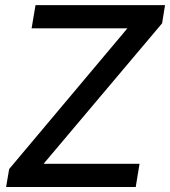

<svg xmlns="http://www.w3.org/2000/svg" viewBox="-20 -748 680 768"><path d="M4.4 0 16.6 -71.8 489.7 -634.8H106.4L122.1 -727.5H640.1L628.4 -654.8L154.3 -92.8H538.1L522.9 0Z"/></svg>

Font: Inter Display Medium
Style: Italic
Weight: 500
Italic angle: -9.39999°
Designer: Rasmus Andersson
Foundry: rsms
Version: Version 4.000;git-a52131595